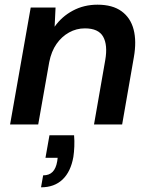

<svg xmlns="http://www.w3.org/2000/svg" viewBox="-20 -531 643 819"><path d="M23 0 111 -499H217L213 -417Q243 -460 290.5 -485.5Q338 -511 396 -511Q460 -511 498.5 -483Q537 -455 550 -405Q563 -355 551 -287L501 0H381L429 -275Q440 -339 420 -374.5Q400 -410 342 -410Q306 -410 274.5 -392.5Q243 -375 221 -343.5Q199 -312 190 -266L143 0ZM155 268 164 217Q190 217 204.5 202Q219 187 224 157L226 142H174L191 46H296Q298 70 297 94Q296 118 293 138Q282 201 247 234.5Q212 268 155 268Z"/></svg>

Font: DM Sans 20pt SemiBold
Style: Italic
Weight: 600
Italic angle: -10°
Version: Version 4.004;gftools[0.9.30]